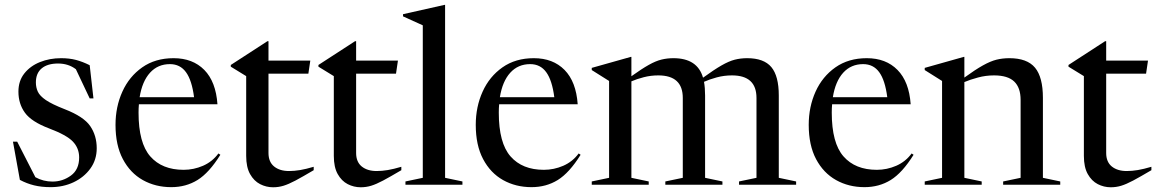

<svg xmlns="http://www.w3.org/2000/svg" viewBox="-20 -762 4770 792"><path d="M232 -522Q266 -522 293.5 -514.8Q321 -507.5 350 -493L365.5 -356H350L293 -476.5Q262 -500 219.5 -500Q176 -500 152 -480Q128 -460 128 -422Q128 -401.5 136 -384Q144 -366.5 169.2 -349.2Q194.5 -332 247 -311.5Q325.5 -281 352.2 -241.8Q379 -202.5 379 -150.5Q379 -103 352.8 -66.8Q326.5 -30.5 283.5 -10.2Q240.5 10 189 10Q151 10 120.5 2.5Q90 -5 62 -20L33.5 -177.5H51L126 -31Q158.5 -13 196.5 -13Q238.5 -13 272.5 -37.8Q306.5 -62.5 306.5 -112.5Q306.5 -150.5 280.8 -177.8Q255 -205 182 -232.5Q109.5 -260 82.8 -297Q56 -334 56 -384Q56 -428.5 80.5 -459.2Q105 -490 145 -506Q185 -522 232 -522Z M696 -522Q775 -522 822.8 -473.5Q870.5 -425 877 -332H553Q551.5 -315.5 551.5 -297.5Q551.5 -172 600 -116.8Q648.5 -61.5 737.5 -61.5Q779 -61.5 817.5 -78.2Q856 -95 881 -129L889 -123.5Q842.5 -49 794.8 -19.5Q747 10 686.5 10Q621.5 10 569.2 -19.2Q517 -48.5 486.8 -105.8Q456.5 -163 456.5 -247Q456.5 -321.5 484.8 -384Q513 -446.5 566.8 -484.2Q620.5 -522 696 -522ZM681 -497.5Q631 -497.5 598.8 -462Q566.5 -426.5 556 -361H780.5Q771.5 -431 747.2 -464.2Q723 -497.5 681 -497.5Z M1087.5 -131Q1087.5 -94 1110.8 -75.2Q1134 -56.5 1172 -56.5Q1194 -56.5 1218 -60.5Q1242 -64.5 1274 -74V-60Q1227.5 -32.5 1198.8 -17.2Q1170 -2 1149.5 4.2Q1129 10.5 1106.5 10.5Q1078 10.5 1052.8 -2.5Q1027.5 -15.5 1011.5 -44Q995.5 -72.5 995.5 -119V-448L932 -487V-494L1083 -592H1087.5V-512H1260L1252 -458H1087.5Z M1449 -131Q1449 -94 1472.2 -75.2Q1495.5 -56.5 1533.5 -56.5Q1555.5 -56.5 1579.5 -60.5Q1603.5 -64.5 1635.5 -74V-60Q1589 -32.5 1560.2 -17.2Q1531.5 -2 1511 4.2Q1490.5 10.5 1468 10.5Q1439.5 10.5 1414.2 -2.5Q1389 -15.5 1373 -44Q1357 -72.5 1357 -119V-448L1293.5 -487V-494L1444.5 -592H1449V-512H1621.5L1613.5 -458H1449Z M1816 -28.5 1887.5 -13.5V0H1652.5V-13.5L1724 -28.5V-657.5L1642.5 -694.5V-703.5L1814 -742H1816Z M2182 -522Q2261 -522 2308.8 -473.5Q2356.5 -425 2363 -332H2039Q2037.5 -315.5 2037.5 -297.5Q2037.5 -172 2086 -116.8Q2134.5 -61.5 2223.5 -61.5Q2265 -61.5 2303.5 -78.2Q2342 -95 2367 -129L2375 -123.5Q2328.5 -49 2280.8 -19.5Q2233 10 2172.5 10Q2107.5 10 2055.2 -19.2Q2003 -48.5 1972.8 -105.8Q1942.5 -163 1942.5 -247Q1942.5 -321.5 1970.8 -384Q1999 -446.5 2052.8 -484.2Q2106.5 -522 2182 -522ZM2167 -497.5Q2117 -497.5 2084.8 -462Q2052.5 -426.5 2042 -361H2266.5Q2257.5 -431 2233.2 -464.2Q2209 -497.5 2167 -497.5Z M2888.5 -368V-28.5L2960 -13.5V0H2724.5V-13.5L2796.5 -28.5V-358Q2796.5 -451 2695.5 -451Q2664.5 -451 2635.5 -443.5Q2606.5 -436 2584.5 -426.5V-28.5L2656 -13.5V0H2421V-13.5L2492.5 -28.5V-428L2421 -473V-482L2582.5 -527.5H2584.5V-447.5Q2627 -478 2656 -494.2Q2685 -510.5 2708.5 -516.2Q2732 -522 2758 -522Q2857 -522 2880 -441.5Q2925.5 -474.5 2956 -492Q2986.5 -509.5 3010.8 -515.8Q3035 -522 3062 -522Q3131 -522 3161.8 -485.2Q3192.5 -448.5 3192.5 -368V-28.5L3264 -13.5V0H3028.5V-13.5L3100.5 -28.5V-358Q3100.5 -451 2999.5 -451Q2967 -451 2936.5 -442.8Q2906 -434.5 2884 -424.5Q2888.5 -400 2888.5 -368Z M3555.5 -522Q3634.5 -522 3682.2 -473.5Q3730 -425 3736.5 -332H3412.5Q3411 -315.5 3411 -297.5Q3411 -172 3459.5 -116.8Q3508 -61.5 3597 -61.5Q3638.5 -61.5 3677 -78.2Q3715.5 -95 3740.5 -129L3748.5 -123.5Q3702 -49 3654.2 -19.5Q3606.5 10 3546 10Q3481 10 3428.8 -19.2Q3376.5 -48.5 3346.2 -105.8Q3316 -163 3316 -247Q3316 -321.5 3344.2 -384Q3372.5 -446.5 3426.2 -484.2Q3480 -522 3555.5 -522ZM3540.5 -497.5Q3490.5 -497.5 3458.2 -462Q3426 -426.5 3415.5 -361H3640Q3631 -431 3606.8 -464.2Q3582.5 -497.5 3540.5 -497.5Z M4118 -13.5 4190 -28.5V-350Q4190 -400.5 4163.5 -425.8Q4137 -451 4080.5 -451Q4046 -451 4013.8 -442.2Q3981.5 -433.5 3958 -423.5V-28.5L4029.5 -13.5V0H3794.5V-13.5L3866 -28.5V-428L3794.5 -473V-482L3956 -527.5H3958V-442Q4003.5 -475 4034.5 -492.2Q4065.5 -509.5 4090.5 -515.8Q4115.5 -522 4143.5 -522Q4217 -522 4249.5 -482.8Q4282 -443.5 4282 -358.5V-28.5L4353.5 -13.5V0H4118Z M4543 -131Q4543 -94 4566.2 -75.2Q4589.5 -56.5 4627.5 -56.5Q4649.5 -56.5 4673.5 -60.5Q4697.5 -64.5 4729.5 -74V-60Q4683 -32.5 4654.2 -17.2Q4625.5 -2 4605 4.2Q4584.5 10.5 4562 10.5Q4533.5 10.5 4508.2 -2.5Q4483 -15.5 4467 -44Q4451 -72.5 4451 -119V-448L4387.5 -487V-494L4538.5 -592H4543V-512H4715.5L4707.5 -458H4543Z"/></svg>

Font: Newsreader 72pt
Style: Regular
Weight: 400
Designer: Hugues Gentile
Foundry: Production Type
Version: Version 1.003; ttfautohint (v1.8.3)